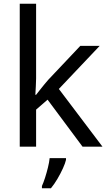

<svg xmlns="http://www.w3.org/2000/svg" viewBox="-20 -780 574 1021"><path d="M172 -363Q172 -347 170.5 -321Q169 -295 168 -276H172Q178 -284 190 -299Q202 -314 214.5 -329.5Q227 -345 236 -355L407 -536H510L293 -307L525 0H419L233 -250L172 -197V0H85V-760H172ZM331 70Q327 88 314.5 115.5Q302 143 285.5 171Q269 199 251 221H203V209Q211 192 219.5 165.5Q228 139 235 110.5Q242 82 244 61H331Z"/></svg>

Font: Noto Sans Indic Siyaq Numbers
Style: Regular
Weight: 400
Designer: Monotype Design Team
Foundry: Monotype Imaging Inc.
Version: Version 2.002; ttfautohint (v1.8.4.7-5d5b)